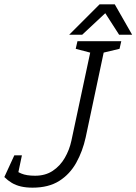

<svg xmlns="http://www.w3.org/2000/svg" viewBox="-64 -857 629 885"><path d="M331 -224Q317 -160 287.5 -107Q258 -54 209 -23Q160 8 86 8Q56 8 32.5 2.5Q9 -3 -9.5 -14Q-28 -25 -44 -41L-8 -83Q11 -67 34.5 -57Q58 -47 98 -47Q145 -47 179 -69.5Q213 -92 234.5 -129Q256 -166 265 -208L363 -667H425ZM293 -667H373L361 -612L285 -632ZM403 -612 415 -667H495L487 -632ZM37 -141 16 -41H-44L2 -141ZM395 -837H465L545 -697H485ZM465 -837 315 -697H255L395 -837Z"/></svg>

Font: Epunda Slab Light
Style: Italic
Weight: 300
Italic angle: -12°
Designer: Simon Atzbach
Foundry: typofactur
Version: Version 1.102